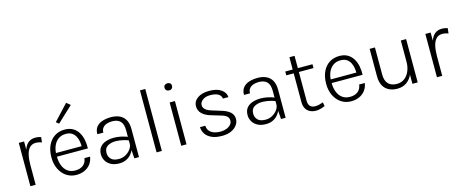

<svg xmlns="http://www.w3.org/2000/svg" viewBox="-42 -1390 4892 2034"><g transform="rotate(-15 2404.5 -373.0)"><path d="M105 0V-475H163V0ZM141.5 -217.5Q141.5 -306.5 157 -365.5Q172.5 -424.5 205 -454Q237.5 -483.5 288 -483.5Q305.5 -483.5 320.2 -481Q335 -478.5 350 -473L343.5 -416.5Q329 -422 311.5 -425.8Q294 -429.5 281 -429.5Q236.5 -429.5 210.8 -402.5Q185 -375.5 174 -327.8Q163 -280 163 -217.5Z M609.5 11Q547.5 11 500.2 -20.8Q453 -52.5 426 -108.2Q399 -164 399 -235.5Q399 -313.5 425.8 -369.5Q452.5 -425.5 499.8 -455.5Q547 -485.5 609.5 -485.5Q662 -485.5 698.8 -464.2Q735.5 -443 758 -406.5Q780.5 -370 789.8 -324Q799 -278 797 -229H446.5V-269H761.5L738.5 -254Q740 -286.5 734.8 -318.8Q729.5 -351 715.2 -378Q701 -405 675.5 -421.5Q650 -438 610 -438Q559 -438 525 -411.8Q491 -385.5 474.2 -343.8Q457.5 -302 457.5 -254.5V-230Q457.5 -175.5 474.2 -132Q491 -88.5 524.8 -63Q558.5 -37.5 609.5 -37.5Q662 -37.5 695.2 -63.2Q728.5 -89 735 -139H797Q789.5 -91.5 763.8 -58Q738 -24.5 698.5 -6.8Q659 11 609.5 11ZM570.5 -561 540.5 -585 699 -755.5 741.5 -720.5Z M1245.5 0 1238 -98.5V-308.5Q1238 -380 1207 -410Q1176 -440 1118.5 -440Q1086.5 -440 1059 -430.8Q1031.5 -421.5 1015 -401.2Q998.5 -381 998.5 -348H932.5Q932.5 -398.5 957.5 -428.8Q982.5 -459 1024.8 -472.2Q1067 -485.5 1118.5 -485.5Q1169.5 -485.5 1209.5 -467.8Q1249.5 -450 1272.8 -410.8Q1296 -371.5 1296 -307.5V0ZM1080.5 11Q1023.5 11 986.5 -9.8Q949.5 -30.5 931.5 -63Q913.5 -95.5 913.5 -130Q913.5 -180 937.8 -210Q962 -240 1002.8 -253.5Q1043.5 -267 1092 -267Q1128.5 -267 1167.8 -258.8Q1207 -250.5 1243 -236V-197Q1212 -210.5 1171.5 -218.5Q1131 -226.5 1098 -226.5Q1047 -226.5 1011 -204.5Q975 -182.5 975 -130Q975 -90.5 1001.8 -63Q1028.5 -35.5 1088 -35.5Q1128.5 -35.5 1162.5 -55Q1196.5 -74.5 1217.2 -103.5Q1238 -132.5 1238 -162H1252.5Q1252.5 -116.5 1231.2 -77Q1210 -37.5 1171.2 -13.2Q1132.5 11 1080.5 11Z M1489 0V-680H1547V0Z M1788.5 -599.5Q1770 -599.5 1758.5 -611Q1747 -622.5 1747 -640Q1747 -657 1758.5 -667.2Q1770 -677.5 1788.5 -677.5Q1808 -677.5 1819 -667.2Q1830 -657 1830 -640Q1830 -622.5 1819 -611Q1808 -599.5 1788.5 -599.5ZM1759.5 0V-475H1817.5V0Z M2207.5 11Q2138.5 11 2093.8 -9Q2049 -29 2026.5 -63Q2004 -97 2002 -139H2060Q2063 -88.5 2100.8 -62.8Q2138.5 -37 2204 -37Q2238 -37 2267 -48.2Q2296 -59.5 2313.8 -79.2Q2331.5 -99 2331.5 -124Q2331.5 -156 2308 -174Q2284.5 -192 2233.5 -205L2147 -231Q2084.5 -249 2051.5 -282.2Q2018.5 -315.5 2018.5 -362Q2018.5 -418 2067 -451.8Q2115.5 -485.5 2193.5 -485.5Q2278.5 -485.5 2326 -452Q2373.5 -418.5 2376 -368.5H2316Q2310.5 -404 2279.5 -421.2Q2248.5 -438.5 2193.5 -438.5Q2139 -438.5 2109 -413.5Q2079 -388.5 2079 -359Q2079 -302 2177 -275.5L2262 -249Q2326 -231 2359.8 -201Q2393.5 -171 2393.5 -124Q2393.5 -89.5 2371.2 -58.5Q2349 -27.5 2307.5 -8.2Q2266 11 2207.5 11Z M2854 0 2846.5 -98.5V-308.5Q2846.5 -380 2815.5 -410Q2784.5 -440 2727 -440Q2695 -440 2667.5 -430.8Q2640 -421.5 2623.5 -401.2Q2607 -381 2607 -348H2541Q2541 -398.5 2566 -428.8Q2591 -459 2633.2 -472.2Q2675.5 -485.5 2727 -485.5Q2778 -485.5 2818 -467.8Q2858 -450 2881.2 -410.8Q2904.5 -371.5 2904.5 -307.5V0ZM2689 11Q2632 11 2595 -9.8Q2558 -30.5 2540 -63Q2522 -95.5 2522 -130Q2522 -180 2546.2 -210Q2570.5 -240 2611.2 -253.5Q2652 -267 2700.5 -267Q2737 -267 2776.2 -258.8Q2815.5 -250.5 2851.5 -236V-197Q2820.5 -210.5 2780 -218.5Q2739.5 -226.5 2706.5 -226.5Q2655.5 -226.5 2619.5 -204.5Q2583.5 -182.5 2583.5 -130Q2583.5 -90.5 2610.2 -63Q2637 -35.5 2696.5 -35.5Q2737 -35.5 2771 -55Q2805 -74.5 2825.8 -103.5Q2846.5 -132.5 2846.5 -162H2861Q2861 -116.5 2839.8 -77Q2818.5 -37.5 2779.8 -13.2Q2741 11 2689 11Z M3236 11Q3199 11 3170.2 -3.5Q3141.5 -18 3125.2 -46.5Q3109 -75 3109 -117V-609.5H3165.5V-118Q3165.5 -37 3240.5 -37Q3262.5 -37 3282.5 -42Q3302.5 -47 3327.5 -56L3335.5 -13.5Q3311 -2.5 3286.5 4.2Q3262 11 3236 11ZM3027.5 -432.5V-474.5H3326V-432.5Z M3622.5 11Q3560.5 11 3513.2 -20.8Q3466 -52.5 3439 -108.2Q3412 -164 3412 -235.5Q3412 -313.5 3438.8 -369.5Q3465.5 -425.5 3512.8 -455.5Q3560 -485.5 3622.5 -485.5Q3675 -485.5 3711.8 -464.2Q3748.5 -443 3771 -406.5Q3793.5 -370 3802.8 -324Q3812 -278 3810 -229H3459.5V-269H3774.5L3751.5 -254Q3753 -286.5 3747.8 -318.8Q3742.5 -351 3728.2 -378Q3714 -405 3688.5 -421.5Q3663 -438 3623 -438Q3572 -438 3538 -411.8Q3504 -385.5 3487.2 -343.8Q3470.5 -302 3470.5 -254.5V-230Q3470.5 -175.5 3487.2 -132Q3504 -88.5 3537.8 -63Q3571.5 -37.5 3622.5 -37.5Q3675 -37.5 3708.2 -63.2Q3741.5 -89 3748 -139H3810Q3802.5 -91.5 3776.8 -58Q3751 -24.5 3711.5 -6.8Q3672 11 3622.5 11Z M4295 -475H4353V0H4295ZM3953 -475H4011V-177Q4011 -111 4043.2 -76.2Q4075.5 -41.5 4136.5 -41.5Q4186.5 -41.5 4222 -68.5Q4257.5 -95.5 4276.2 -141Q4295 -186.5 4295 -241.5H4322.5Q4322.5 -165.5 4299 -109Q4275.5 -52.5 4232.5 -21.8Q4189.5 9 4130.5 9Q4075.5 9 4035.8 -11.5Q3996 -32 3974.5 -72.8Q3953 -113.5 3953 -174Z M4564 0V-475H4622V0ZM4600.5 -217.5Q4600.5 -306.5 4616 -365.5Q4631.5 -424.5 4664 -454Q4696.5 -483.5 4747 -483.5Q4764.5 -483.5 4779.2 -481Q4794 -478.5 4809 -473L4802.5 -416.5Q4788 -422 4770.5 -425.8Q4753 -429.5 4740 -429.5Q4695.5 -429.5 4669.8 -402.5Q4644 -375.5 4633 -327.8Q4622 -280 4622 -217.5Z"/></g></svg>

Font: Karla Light
Style: Regular
Weight: 300
Designer: Jonathan Pinhorn
Version: Version 2.004;gftools[0.9.33]